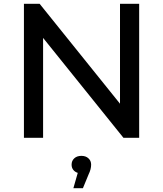

<svg xmlns="http://www.w3.org/2000/svg" viewBox="-20 -720 852 1003"><path d="M105 0V-700.2H187L606.9 -178.2V-700.2H707V0H625L205.1 -522V0ZM354 140.1Q354 120.1 367.9 107.2Q381.8 94.2 405.3 94.2Q428.2 94.2 442.1 107.2Q456.1 120.1 456.1 140.1Q456.1 164.1 442.9 190.9L413.1 263.2H363.3L386.2 183.1Q371.1 178.2 362.5 167Q354 155.8 354 140.1Z"/></svg>

Font: Montserrat Medium
Style: Regular
Weight: 500
Designer: Julieta Ulanovsky
Foundry: Julieta Ulanovsky
Version: Version 7.200